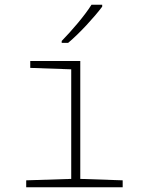

<svg xmlns="http://www.w3.org/2000/svg" viewBox="-20 -786 603 806"><path d="M239 -614V-606H266C315 -647 376 -714 409 -758V-766H364C336 -721 281 -657 239 -614ZM90 0H495V-29L317 -35V-530H107V-501L279 -495V-35L90 -29Z"/></svg>

Font: Noto Sans Mono SemiCondensed ExtraLight
Style: Regular
Weight: 200
Width: 4
Designer: Monotype Design Team
Foundry: Monotype Imaging Inc.
Version: Version 2.014